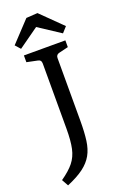

<svg xmlns="http://www.w3.org/2000/svg" viewBox="-168 -800 637 988"><g transform="rotate(-20 150.5 -306.5)"><path d="M215 -520Q196 -516 196 -497V-154Q196 -91 190 -46.5Q184 -2 166 30Q148 62 114 87.5Q80 113 23 137L3 101Q49 69 73 39Q97 9 106 -32.5Q115 -74 115 -140V-497Q115 -517 96 -520L38 -532V-569H265V-532ZM11 -634 116 -746 178 -750 293 -637 266 -607 147 -685 36 -606Z"/></g></svg>

Font: Rasa
Style: Regular
Weight: 400
Designer: Anna Giedrys (Yrsa+Rasa design), David Brezina (Yrsa art-direction, Rasa art-direction, design)
Foundry: Rosetta Type Foundry
Version: Version 2.004